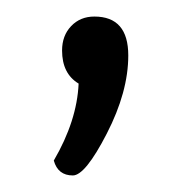

<svg xmlns="http://www.w3.org/2000/svg" viewBox="-20 -104 220 232"><path d="M55 -43Q55 -61 66 -72.5Q77 -84 94 -84Q135 -84 135 -37Q135 7 109 57.5Q83 108 68 108Q50 108 45 90Q73 42 75 -3Q55 -15 55 -43Z"/></svg>

Font: Yanone Kaffeesatz Light
Style: Regular
Weight: 300
Designer: Yanone (Cyrillic: Daniel Pouzeot)
Foundry: Yanone
Version: Version 1.003;PS 001.003;hotconv 1.0.88;makeotf.lib2.5.64775